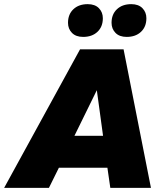

<svg xmlns="http://www.w3.org/2000/svg" viewBox="-60 -906 792 926"><path d="M472 0 458 -97H224L176 0H-40L326 -668H536L668 0ZM407 -471 299 -251H437ZM341 -728Q306 -728 287 -747.5Q268 -767 268 -796Q268 -837 294 -861.5Q320 -886 363 -886Q398 -886 417 -866.5Q436 -847 436 -818Q436 -777 410 -752.5Q384 -728 341 -728ZM551 -728Q516 -728 497 -747.5Q478 -767 478 -796Q478 -837 504 -861.5Q530 -886 573 -886Q608 -886 627 -866.5Q646 -847 646 -818Q646 -777 620 -752.5Q594 -728 551 -728Z"/></svg>

Font: Celebes Black
Style: Italic
Weight: 900
Italic angle: -10°
Designer: Anugrah Pasau
Foundry: Lafontype
Version: Version 1.000; ttfautohint (v1.8.4)